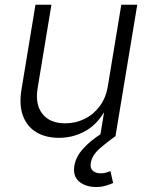

<svg xmlns="http://www.w3.org/2000/svg" viewBox="-20 -562 624 793"><path d="M224.1 7.3Q169.4 7.3 130.6 -15.6Q91.8 -38.6 75 -83.3Q58.1 -127.9 68.8 -192.4L126.5 -542.5H192.4L135.3 -197.3Q124.5 -130.4 155.3 -91.6Q186 -52.7 249 -52.7Q292 -52.7 329.1 -70.8Q366.2 -88.9 391.8 -123.3Q417.5 -157.7 425.3 -205.6L481 -542.5H546.9L457 0H393.6L414.6 -127H425.3Q390.6 -55.2 337.9 -23.9Q285.2 7.3 224.1 7.3ZM376.5 210.4Q334 210.4 307.1 188Q280.3 165.5 287.1 122.6Q293.5 85.4 322.8 52.7Q352.1 20 397 -8.8L457.5 0Q417.5 28.3 388.7 54.4Q359.9 80.6 355 111.3Q351.6 132.8 363.3 143.3Q375 153.8 396 153.8Q407.2 153.8 417.2 151.1Q427.2 148.4 436 144.5L447.3 193.8Q434.1 199.7 416.3 205.1Q398.4 210.4 376.5 210.4Z"/></svg>

Font: Inter 16pt Light
Style: Italic
Weight: 300
Italic angle: -9.3988°
Version: Version 4.001;git-66647c0bb